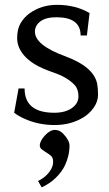

<svg xmlns="http://www.w3.org/2000/svg" viewBox="-20 -515 457 808"><path d="M83.5 -142.6Q83.5 -40.5 208.5 -40.5Q255.9 -40.5 284.2 -61.5Q310.1 -80.6 310.1 -109.4Q310.1 -139.6 294.9 -156.2Q265.1 -189 208.7 -208.5Q152.3 -228 124.3 -245.8Q96.2 -263.7 80.1 -283.2Q52.2 -316.4 52.2 -354.7Q52.2 -393.1 66.7 -417.5Q81.1 -441.9 104.5 -459Q154.3 -494.6 219.7 -494.6Q298.3 -494.6 356.9 -460L345.7 -365.7H319.3Q319.3 -442.4 217.3 -442.4Q172.9 -442.4 149.9 -425Q127 -407.7 127 -381.8Q127 -324.7 254.4 -278.3Q373.5 -234.4 388.7 -163.6Q392.6 -143.6 392.6 -116Q392.6 -88.4 374.8 -62.5Q356.9 -36.6 330.1 -20.5Q277.8 11.2 209.5 11.2Q142.6 11.2 84.5 -14.6Q58.6 -25.9 39.6 -40.5L58.1 -142.6ZM171.9 225.6Q203.6 196.3 203.6 166Q203.6 148.9 194.8 141.1Q186 133.3 175.5 127Q165 120.6 156.2 113.8Q147.5 106.9 147.5 97.4Q147.5 87.9 153.1 77.1Q158.7 66.4 168 56.2Q189.9 31.7 211.4 31.7Q230.5 31.7 245.6 47.4Q272.5 75.2 272.5 97.7Q272.5 120.1 267.3 141.1Q262.2 162.1 253.9 179.7Q240.2 209 214.1 233.9Q188 258.8 155.3 273.4L140.1 246.6Q157.7 238.3 171.9 225.6Z"/></svg>

Font: Habibi
Style: Regular
Weight: 400
Designer: Magnus Gaarde
Foundry: Magnus Gaarde
Version: Version 1.001